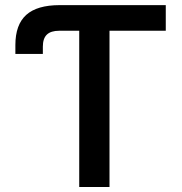

<svg xmlns="http://www.w3.org/2000/svg" viewBox="-20 -748 726 768"><path d="M41.5 -532.2V-567.9Q41.5 -649.4 85 -688.5Q128.4 -727.5 218.8 -727.5H254.4V-625H216.8Q183.6 -625 167.5 -609.6Q151.4 -594.2 151.4 -561.5V-532.2ZM254.4 -625V-727.5H643.1V-625H418V0H296.9V-625Z"/></svg>

Font: Inter Cardless
Style: Medium
Weight: 500
Designer: Rasmus Andersson
Foundry: rsms
Version: Version 4.001;git-9221beed3